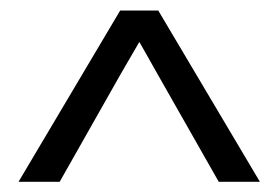

<svg xmlns="http://www.w3.org/2000/svg" viewBox="-20 -824 535 369"><path d="M15.6 -474.6Q64.5 -556.6 210.9 -803.7Q229.5 -803.7 284.2 -803.7Q333 -721.7 479.5 -474.6Q460 -474.6 400.4 -474.6Q371.1 -526.4 282.2 -682.6Q273.4 -698.2 248 -743.2Q248 -743.2 247.1 -742.2Q238.3 -726.6 211.9 -681.6Q182.6 -629.9 94.7 -474.6Q75.2 -474.6 15.6 -474.6Z"/></svg>

Font: Gothic A1
Style: Regular
Weight: 400
Designer: HanYang I&C Co.,Ltd.
Version: Version 2.50